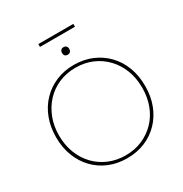

<svg xmlns="http://www.w3.org/2000/svg" viewBox="-214 -1112 1225 1284"><g transform="rotate(-30 399.0 -469.5)"><path d="M399 10Q324 10 261 -16Q198 -42 151.5 -90.5Q105 -139 80 -204.5Q55 -270 55 -349Q55 -428 80 -494Q105 -560 151.5 -608.5Q198 -657 261 -683.5Q324 -710 399 -710Q474 -710 537 -683.5Q600 -657 646.5 -609Q693 -561 718 -495Q743 -429 743 -349Q743 -270 718 -204.5Q693 -139 646.5 -90.5Q600 -42 537 -16Q474 10 399 10ZM399 -12Q469 -12 527.5 -37Q586 -62 629.5 -107Q673 -152 696.5 -214Q720 -276 720 -349Q720 -423 696.5 -484.5Q673 -546 629.5 -592Q586 -638 527.5 -663Q469 -688 399 -688Q330 -688 271 -663Q212 -638 169 -592Q126 -546 102 -484.5Q78 -423 78 -349Q78 -276 102 -214Q126 -152 169 -107Q212 -62 271 -37Q330 -12 399 -12ZM399 -789Q385 -789 378 -797Q371 -805 371 -818Q371 -830 378 -838.5Q385 -847 399 -847Q412 -847 419.5 -839Q427 -831 427 -818Q427 -805 420 -797Q413 -789 399 -789ZM264 -927V-949H534V-927Z"/></g></svg>

Font: Lexend Deca Thin
Style: Regular
Weight: 250
Designer: Bonnie Shaver-Troup, Thomas Jockin
Foundry: Lexend
Version: Version 1.007